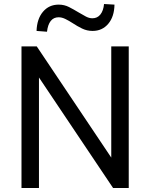

<svg xmlns="http://www.w3.org/2000/svg" viewBox="-20 -936 747 956"><path d="M87 0V-705H163L551 -126H534V-705H621V0H543L156 -577H174V0ZM214 -778 162 -782Q164 -842 194 -877.5Q224 -913 272 -913Q300 -913 323.5 -901Q347 -889 370 -875Q392 -862 408 -853.5Q424 -845 440 -845Q465 -845 480 -864Q495 -883 498 -916L550 -913Q549 -853 519 -817.5Q489 -782 441 -782Q413 -782 388.5 -794Q364 -806 343 -820Q323 -833 305.5 -841.5Q288 -850 272 -850Q247 -850 232.5 -831.5Q218 -813 214 -778Z"/></svg>

Font: Nunito Sans 10pt SemiCondensed Medium
Style: Regular
Weight: 500
Width: 4
Designer: Vernon Adams
Foundry: Vernon Adams
Version: Version 3.101;gftools[0.9.27]